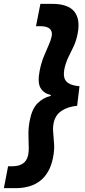

<svg xmlns="http://www.w3.org/2000/svg" viewBox="-45 -832 441 998"><path d="M-24.9 146 -2.9 32.2H19Q53.7 32.2 74.2 17.8Q94.7 3.4 100.6 -23.4Q105.5 -44.4 104.2 -73.2Q103 -102.1 102.8 -136.2Q102.5 -170.4 109.9 -207Q121.1 -265.1 149.2 -294.2Q177.2 -323.2 219.2 -334V-337.9Q182.1 -346.7 165.5 -375Q148.9 -403.3 161.6 -466.8Q169.4 -505.4 182.6 -537.8Q195.8 -570.3 207.5 -596.4Q219.2 -622.6 223.1 -641.1Q227.1 -658.7 221.7 -670.9Q216.3 -683.1 202.1 -689.5Q188 -695.8 164.1 -695.8H142.1L165 -812H225.1Q308.1 -812 340.6 -772.7Q373 -733.4 358.9 -658.7Q351.6 -620.1 337.9 -591.3Q324.2 -562.5 311 -535.9Q297.9 -509.3 290.5 -477.1Q284.7 -450.2 288.8 -430.4Q293 -410.6 311.8 -398.9Q330.6 -387.2 368.2 -383.8L356 -282.2Q306.2 -277.3 274.2 -255.4Q242.2 -233.4 233.9 -192.9Q229 -168.5 231.7 -141.1Q234.4 -113.8 236.3 -81.8Q238.3 -49.8 230 -9.8Q222.2 28.8 205.8 58.1Q189.5 87.4 165 106.9Q140.6 126.5 108.2 136.2Q75.7 146 35.2 146Z"/></svg>

Font: Reddit Sans Black
Style: Italic
Weight: 900
Italic angle: -11.25°
Designer: Stephen Hutchings
Version: Version 1.013